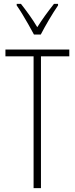

<svg xmlns="http://www.w3.org/2000/svg" viewBox="-20 -969 385 989"><path d="M191 0H153V-679H8V-714H337V-679H191ZM155 -791Q142 -815 126 -843.5Q110 -872 94 -898Q78 -924 66 -941V-949H88Q107 -925 130 -893Q153 -861 172 -829Q193 -862 212.5 -889Q232 -916 258 -949H279V-941Q257 -909 232.5 -867.5Q208 -826 190 -791Z"/></svg>

Font: Noto Sans Gujarati ExtraCondensed ExtraLight
Style: Regular
Weight: 200
Width: 2
Designer: Jelle Bosma - Monotype Design Team, Universal Thirst
Foundry: Monotype Imaging Inc.
Version: Version 2.106; ttfautohint (v1.8.4.7-5d5b)